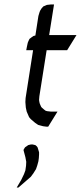

<svg xmlns="http://www.w3.org/2000/svg" viewBox="-20 -570 364 864"><path d="M55.2 273.9 75.2 240.2 87.9 213.9 94.2 196.8 97.2 175.8 98.1 158.2 94.2 137.2 85.9 106 86.9 102.1 92.8 92.8 100.1 87.9 106.9 83 110.8 82 119.1 80.1H127L134.8 82L139.2 83L145 87.9L148.9 92.8L151.9 102.1L155.8 115.2V125L154.8 141.1L152.8 155.8L147.9 173.8L142.1 190.9L128.9 211.9L125 216.8L119.1 225.1L63 273.9ZM94.2 -110.8 95.2 -128.9 128.9 -344.2H98.1L101.1 -359.9L105 -377.9L108.9 -387.2L112.8 -395L123 -402.8L130.9 -408.2L139.2 -410.2L152.8 -498L158.2 -516.1L161.1 -522.9L167 -532.2L174.8 -541L184.1 -544.9L190.9 -547.9L208 -549.8H223.1L201.2 -412.1H324.2L282.2 -344.2H189.9L157.2 -137.2L155.8 -120.1L157.2 -110.8L159.2 -103L165 -89.8L168 -85.9L178.2 -77.1L185.1 -71.8L191.9 -69.8L208 -67.9H238.8L196.8 0H189L173.8 -2L151.9 -7.8L138.2 -17.1L118.2 -34.2L110.8 -43L100.1 -67.9L96.2 -85.9Z"/></svg>

Font: Petahja
Style: Italic
Weight: 400
Designer: T. Christopher White
Version: Version 1.1